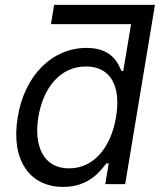

<svg xmlns="http://www.w3.org/2000/svg" viewBox="-20 -747 661 779"><path d="M199.6 -727.3 186.8 -649.1H511.7L480.1 -458.8H473C459.5 -487.2 437.5 -552.6 331 -552.6C193.2 -552.6 79.9 -443.2 51.8 -271.3C23.1 -98 100.1 11.4 236.5 11.4C341.6 11.4 387.8 -54 411.2 -83.8H421.2L407 0H487.9L608.7 -727.3ZM135.7 -272.7C154.8 -387.8 221.9 -477.3 328.8 -477.3C430.8 -477.3 471.2 -394.9 451 -272.7C430.4 -149.1 361.2 -63.9 259.9 -63.9C155.2 -63.9 116.5 -156.2 135.7 -272.7Z"/></svg>

Font: Margiela Sans
Style: Italic
Weight: 400
Italic angle: -9.39999°
Designer: Stefan Endress, Andreas Faust
Version: Version 1.100;FEAKit 1.0